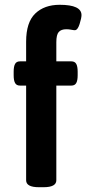

<svg xmlns="http://www.w3.org/2000/svg" viewBox="-20 -779 365 801"><path d="M89 -27V-422H63Q49 -422 43 -432.5Q37 -443 37 -465V-480Q37 -502 43 -512.5Q49 -523 63 -523H89V-605Q89 -686 127 -722.5Q165 -759 229 -759Q320 -759 320 -716Q320 -704 312 -678.5Q304 -653 292 -653Q287 -653 277 -655Q267 -657 257 -657Q235 -657 225 -645.5Q215 -634 215 -603V-523H278Q292 -523 298 -512.5Q304 -502 304 -480V-465Q304 -443 298 -432.5Q292 -422 278 -422H215V-27Q215 2 162 2H142Q89 2 89 -27Z"/></svg>

Font: Asap-SemiBold
Style: Regular
Weight: 600
Designer: Pablo Cosgaya
Foundry: Omnibus-Type
Version: Version 2.000; ttfautohint (v1.8)